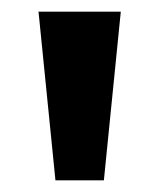

<svg xmlns="http://www.w3.org/2000/svg" viewBox="-20 -725 272 329"><path d="M75 -416 46 -705H187L158 -416Z"/></svg>

Font: Nunito Sans 10pt SemiCondensed
Style: Bold
Weight: 700
Width: 4
Designer: Vernon Adams
Foundry: Vernon Adams
Version: Version 3.101;gftools[0.9.27]